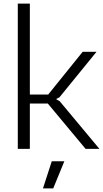

<svg xmlns="http://www.w3.org/2000/svg" viewBox="-20 -828 575 1068"><path d="M268 69H338L276 220H219ZM79 -808H146V-302H248L440 -540H517L311 -287L294 -278V-275L312 -265L533 0H456L246 -252H146V0H79Z"/></svg>

Font: Plata Sans Light
Style: Regular
Weight: 300
Designer: Pablo Impallari, Andres Torresi, & Cristiano Sobral
Foundry: Pablo Impallari, Andres Torresi, & Cristiano Sobral
Version: Version 1.00;December 28, 2019;FontCreator 12.0.0.2547 64-bi